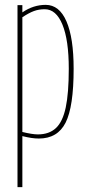

<svg xmlns="http://www.w3.org/2000/svg" viewBox="-20 -560 357 790"><path d="M52 210V-539H72V-509Q117 -540 168 -540Q224 -540 253.5 -472Q283 -404 283 -277Q283 -121 250 -55.5Q217 10 140 10Q125 10 108.5 7.5Q92 5 72 0V210ZM136 -7Q182 -7 210 -33Q238 -59 250.5 -118Q263 -177 263 -277Q263 -395 237 -458.5Q211 -522 164 -522Q140 -522 119.5 -514.5Q99 -507 72 -489V-17Q113 -7 136 -7Z"/></svg>

Font: Georama Condensed Thin
Style: Regular
Weight: 100
Width: 3
Designer: Jean-Baptiste Levee
Foundry: Production Type
Version: Version 1.000